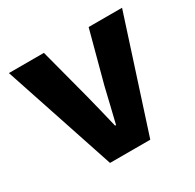

<svg xmlns="http://www.w3.org/2000/svg" viewBox="-129 -710 865 851"><g transform="rotate(-30 303.5 -284.5)"><path d="M203 0 14 -569H193L262 -307Q273 -265 283.5 -221Q294 -177 305 -132H310Q321 -177 331.5 -221Q342 -265 352 -307L422 -569H593L409 0Z"/></g></svg>

Font: Noto Sans JP Thin Black
Style: Regular
Weight: 900
Version: Version 2.004-H2;hotconv 1.0.118;makeotfexe 2.5.65603